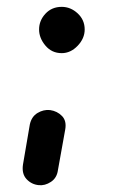

<svg xmlns="http://www.w3.org/2000/svg" viewBox="-20 -419 402 560"><path d="M93 121Q72 119 57.5 103.5Q43 88 47 61L67 -56Q72 -79 89.5 -89.5Q107 -100 126 -98Q147 -95 161 -80.5Q175 -66 170 -40L149 77Q146 100 128.5 111.5Q111 123 93 121ZM160 -264Q131 -264 112.5 -286Q94 -308 94 -333Q94 -359 112.5 -379Q131 -399 160 -399Q186 -399 206.5 -380Q227 -361 227 -333Q227 -307 206.5 -285.5Q186 -264 160 -264Z"/></svg>

Font: Edu QLD Beginner SemiBold
Style: Regular
Weight: 600
Designer: Tina and Corey Anderson
Foundry: Google for Education
Version: Version 1.003